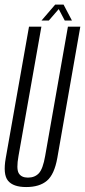

<svg xmlns="http://www.w3.org/2000/svg" viewBox="-31 -788 361 814"><path d="M80 5Q136.5 5 168 -21.8Q199.5 -48.5 212 -118.5L309.5 -675H257L160.5 -127Q151 -72 133.8 -53.5Q116.5 -35 87.5 -35Q59.5 -35 48.5 -53.5Q37.5 -72 47.5 -127L144.5 -675H92L-6.5 -118.5Q-19 -48.5 3 -21.8Q25 5 80 5ZM145 -701H176L218 -749.5L243.5 -701H274L238.5 -768.5H203Z"/></svg>

Font: Anybody ExtraCondensed Light
Style: Italic
Weight: 300
Width: 2
Italic angle: -10°
Version: Version 1.113;gftools[0.9.25]